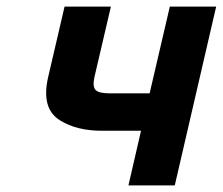

<svg xmlns="http://www.w3.org/2000/svg" viewBox="-20 -560 673 580"><path d="M265 -326Q259 -297 269.5 -287.5Q280 -278 312 -278H432L493 -540H633L508 0H368L406 -165H288Q212 -165 162 -196Q104 -231 125 -325L175 -540H315Z"/></svg>

Font: Miedinger
Style: Bold-Italic
Weight: 700
Italic angle: -13°
Version: Version 001.000